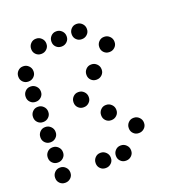

<svg xmlns="http://www.w3.org/2000/svg" viewBox="-123 -796 846 891"><g transform="rotate(-20 300.0 -350.5)"><path d="M149 -688Q134 -688 123.5 -677Q113 -666 113 -651V-649Q113 -634 123.5 -623.5Q134 -613 149 -613H151Q166 -613 177 -623.5Q188 -634 188 -649V-651Q188 -666 177 -677Q166 -688 151 -688ZM249 -688Q234 -688 223.5 -677Q213 -666 213 -651V-649Q213 -634 223.5 -623.5Q234 -613 249 -613H251Q266 -613 277 -623.5Q288 -634 288 -649V-651Q288 -666 277 -677Q266 -688 251 -688ZM349 -688Q334 -688 323.5 -677Q313 -666 313 -651V-649Q313 -634 323.5 -623.5Q334 -613 349 -613H351Q366 -613 377 -623.5Q388 -634 388 -649V-651Q388 -666 377 -677Q366 -688 351 -688ZM49 -588Q34 -588 23.5 -577Q13 -566 13 -551V-549Q13 -534 23.5 -523.5Q34 -513 49 -513H51Q66 -513 77 -523.5Q88 -534 88 -549V-551Q88 -566 77 -577Q66 -588 51 -588ZM449 -588Q434 -588 423.5 -577Q413 -566 413 -551V-549Q413 -534 423.5 -523.5Q434 -513 449 -513H451Q466 -513 477 -523.5Q488 -534 488 -549V-551Q488 -566 477 -577Q466 -588 451 -588ZM49 -488Q34 -488 23.5 -477Q13 -466 13 -451V-449Q13 -434 23.5 -423.5Q34 -413 49 -413H51Q66 -413 77 -423.5Q88 -434 88 -449V-451Q88 -466 77 -477Q66 -488 51 -488ZM349 -488Q334 -488 323.5 -477Q313 -466 313 -451V-449Q313 -434 323.5 -423.5Q334 -413 349 -413H351Q366 -413 377 -423.5Q388 -434 388 -449V-451Q388 -466 377 -477Q366 -488 351 -488ZM49 -388Q34 -388 23.5 -377Q13 -366 13 -351V-349Q13 -334 23.5 -323.5Q34 -313 49 -313H51Q66 -313 77 -323.5Q88 -334 88 -349V-351Q88 -366 77 -377Q66 -388 51 -388ZM249 -388Q234 -388 223.5 -377Q213 -366 213 -351V-349Q213 -334 223.5 -323.5Q234 -313 249 -313H251Q266 -313 277 -323.5Q288 -334 288 -349V-351Q288 -366 277 -377Q266 -388 251 -388ZM49 -288Q34 -288 23.5 -277Q13 -266 13 -251V-249Q13 -234 23.5 -223.5Q34 -213 49 -213H51Q66 -213 77 -223.5Q88 -234 88 -249V-251Q88 -266 77 -277Q66 -288 51 -288ZM349 -288Q334 -288 323.5 -277Q313 -266 313 -251V-249Q313 -234 323.5 -223.5Q334 -213 349 -213H351Q366 -213 377 -223.5Q388 -234 388 -249V-251Q388 -266 377 -277Q366 -288 351 -288ZM49 -188Q34 -188 23.5 -177Q13 -166 13 -151V-149Q13 -134 23.5 -123.5Q34 -113 49 -113H51Q66 -113 77 -123.5Q88 -134 88 -149V-151Q88 -166 77 -177Q66 -188 51 -188ZM449 -188Q434 -188 423.5 -177Q413 -166 413 -151V-149Q413 -134 423.5 -123.5Q434 -113 449 -113H451Q466 -113 477 -123.5Q488 -134 488 -149V-151Q488 -166 477 -177Q466 -188 451 -188ZM49 -88Q34 -88 23.5 -77Q13 -66 13 -51V-49Q13 -34 23.5 -23.5Q34 -13 49 -13H51Q66 -13 77 -23.5Q88 -34 88 -49V-51Q88 -66 77 -77Q66 -88 51 -88ZM249 -88Q234 -88 223.5 -77Q213 -66 213 -51V-49Q213 -34 223.5 -23.5Q234 -13 249 -13H251Q266 -13 277 -23.5Q288 -34 288 -49V-51Q288 -66 277 -77Q266 -88 251 -88ZM349 -88Q334 -88 323.5 -77Q313 -66 313 -51V-49Q313 -34 323.5 -23.5Q334 -13 349 -13H351Q366 -13 377 -23.5Q388 -34 388 -49V-51Q388 -66 377 -77Q366 -88 351 -88Z"/></g></svg>

Font: Doto Rounded
Style: Bold
Weight: 700
Monospace: yes
Version: Version 1.000